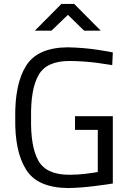

<svg xmlns="http://www.w3.org/2000/svg" viewBox="-20 -943 656 970"><path d="M240 -788 323 -868 405 -788H489L355 -923H290L156 -788ZM474 -287V-74Q453 -70 412 -65Q370 -60 331 -60Q214 -60 174 -131Q134 -202 137 -346Q134 -493 175 -564Q215 -635 332 -635Q405 -634 474 -625Q542 -615 547 -614L550 -678Q546 -680 476 -691Q406 -702 323 -704Q170 -703 112 -611Q54 -519 57 -346Q54 -177 112 -86Q169 6 325 7Q387 6 458 -3Q529 -12 550 -16V-356H359V-287Z"/></svg>

Font: RazerF5
Style: Regular
Weight: 400
Foundry: Razer Inc.
Version: Version 2